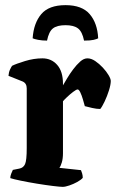

<svg xmlns="http://www.w3.org/2000/svg" viewBox="-20 -727 453 747"><path d="M224 0Q214 0 185.5 -3.5Q157 -7 123.5 -12.5Q90 -18 61 -24Q32 -30 20 -34Q20 -42 23.5 -51Q27 -60 30 -66L55 -71Q71 -74 77.5 -88.5Q84 -103 84 -151V-383Q84 -403 68 -410L13 -432Q14 -446 19 -456.5Q24 -467 27 -471Q43 -479 77.5 -489.5Q112 -500 145 -500Q180 -500 202.5 -474.5Q225 -449 225 -401V-395Q231 -405 241 -422Q251 -439 264.5 -457Q278 -475 292 -487.5Q306 -500 320 -500Q335 -500 350.5 -489.5Q366 -479 380 -464Q394 -449 402.5 -434.5Q411 -420 411 -412Q411 -398 404 -375.5Q397 -353 387 -332Q377 -311 370 -303Q356 -303 338.5 -307Q321 -311 310 -314Q307 -325 302.5 -340.5Q298 -356 292.5 -367.5Q287 -379 282 -379Q277 -379 264.5 -369.5Q252 -360 240.5 -349Q229 -338 225 -333V-131Q225 -110 220.5 -95Q216 -80 211 -74L295 -65Q297 -61 299.5 -52.5Q302 -44 302 -35Q295 -27 280.5 -19Q266 -11 250 -5.5Q234 0 224 0ZM235 -707Q299 -707 329 -672Q359 -637 362 -578Q357 -575 344.5 -572Q332 -569 307 -569Q300 -604 283.5 -616.5Q267 -629 235 -629Q202 -629 186 -616.5Q170 -604 163 -569Q144 -569 128.5 -572Q113 -575 107 -578Q111 -637 140.5 -672Q170 -707 235 -707Z"/></svg>

Font: Texturina 72pt ExtraBold
Style: Regular
Weight: 800
Designer: Guillermo Torres Carreño
Foundry: Omnibus-Type
Version: Version 1.002; ttfautohint (v1.8.3)